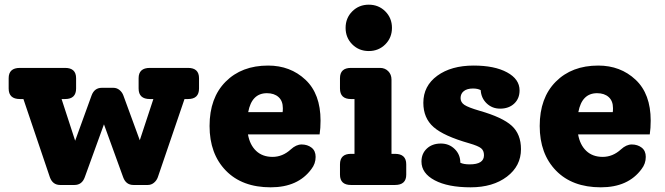

<svg xmlns="http://www.w3.org/2000/svg" viewBox="-20 -790 2839 820"><path d="M783 -500Q830 -500 830 -456V-412Q830 -367 783 -367H768L654 -33Q649 -19 637.5 -9.5Q626 0 611 0H550Q518 0 506 -33L424 -259L342 -33Q330 0 298 0H237Q205 0 193 -33L80 -367H65Q17 -367 17 -412V-456Q17 -500 65 -500H258Q305 -500 305 -456V-412Q305 -367 258 -367H243L301 -189L371 -382Q383 -415 415 -415H464Q479 -415 490.5 -405.5Q502 -396 507 -382L577 -191L635 -367H620Q572 -367 572 -412V-456Q572 -500 620 -500Z M1349 -275Q1349 -242 1345 -216H1039Q1047 -171 1074 -145.5Q1101 -120 1144 -120Q1187 -120 1222 -152Q1245 -173 1268 -173Q1293 -173 1310.5 -159.5Q1328 -146 1328 -120Q1328 -91 1310 -68Q1253 10 1136 10Q1014 10 944.5 -61.5Q875 -133 875 -252Q875 -372 943.5 -441Q1012 -510 1125 -510Q1220 -510 1284.5 -449.5Q1349 -389 1349 -275ZM1120 -392Q1055 -392 1040 -311H1187Q1188 -317 1188 -328Q1188 -359 1169.5 -375.5Q1151 -392 1120 -392Z M1625.5 -600.5Q1597 -572 1555 -572Q1513 -572 1484.5 -600.5Q1456 -629 1456 -671Q1456 -713 1484.5 -741.5Q1513 -770 1555 -770Q1597 -770 1625.5 -741.5Q1654 -713 1654 -671Q1654 -629 1625.5 -600.5ZM1479 0Q1432 0 1432 -44V-88Q1432 -133 1479 -133H1494V-367H1479Q1432 -367 1432 -412V-456Q1432 -500 1479 -500H1603Q1624 -500 1638 -486Q1652 -472 1652 -450V-133H1667Q1715 -133 1715 -88V-44Q1715 0 1667 0Z M2028 -317Q2126 -289 2165.5 -253Q2205 -217 2205 -153Q2205 -81 2145 -35.5Q2085 10 1990 10Q1893 10 1836.5 -20Q1780 -50 1780 -100Q1780 -134 1803 -155.5Q1826 -177 1863 -177Q1898 -177 1922 -153.5Q1946 -130 1946 -95Q1960 -88 1986 -88Q2047 -88 2047 -127Q2047 -147 2034.5 -157Q2022 -167 1984 -178Q1875 -209 1831.5 -247.5Q1788 -286 1788 -351Q1788 -423 1847.5 -466.5Q1907 -510 2003 -510Q2092 -510 2145.5 -481Q2199 -452 2199 -404Q2199 -369 2176 -347.5Q2153 -326 2116 -326Q2082 -326 2058.5 -348.5Q2035 -371 2033 -405Q2020 -412 2000 -412Q1975 -412 1961 -401Q1947 -390 1947 -371Q1947 -353 1963.5 -342Q1980 -331 2028 -317Z M2759 -275Q2759 -242 2755 -216H2449Q2457 -171 2484 -145.5Q2511 -120 2554 -120Q2597 -120 2632 -152Q2655 -173 2678 -173Q2703 -173 2720.5 -159.5Q2738 -146 2738 -120Q2738 -91 2720 -68Q2663 10 2546 10Q2424 10 2354.5 -61.5Q2285 -133 2285 -252Q2285 -372 2353.5 -441Q2422 -510 2535 -510Q2630 -510 2694.5 -449.5Q2759 -389 2759 -275ZM2530 -392Q2465 -392 2450 -311H2597Q2598 -317 2598 -328Q2598 -359 2579.5 -375.5Q2561 -392 2530 -392Z"/></svg>

Font: Solway ExtraBold
Style: Regular
Weight: 800
Designer: Mariya V. Pigoulevskaya
Foundry: The Northern Block Ltd.
Version: Version 1.000;hotconv 1.0.109;makeotfexe 2.5.65596